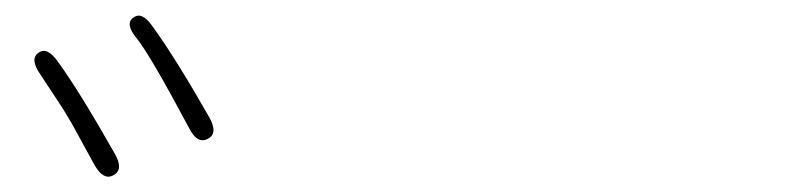

<svg xmlns="http://www.w3.org/2000/svg" viewBox="-20 -845 1040 248"><path d="M127 -619Q114 -611 102 -632L73 -685Q67 -695 61 -705L32 -749Q18 -769 30 -777Q41 -785 55 -765Q82 -728 128 -647Q140 -626 127 -619ZM249 -666Q235 -658 224 -680Q175 -772 157 -795Q141 -814 152 -822Q163 -831 177 -811Q208 -768 250 -694Q262 -673 249 -666Z"/></svg>

Font: Resource Han Rounded JP ExtraLight
Style: Regular
Weight: 250
Designer: Cyano Hao (round all glyphs); Ryoko NISHIZUKA 西塚涼子 (kana, bopomofo & ideographs); Paul D. Hunt (Latin, Greek & Cyrillic)
Foundry: Cyano Hao
Version: 0.990